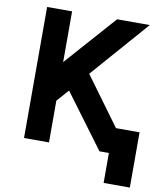

<svg xmlns="http://www.w3.org/2000/svg" viewBox="-93 -775 855 1010"><g transform="rotate(10 335.0 -270.0)"><path d="M76.3 0H209.7V-223L266.3 -287L479.3 0H642.7L355.3 -392.3L624.7 -700H450L209.7 -429V-700H76.3ZM529.7 160H669.7V-135H529.7Z"/></g></svg>

Font: Unageo Variable
Style: Regular
Weight: 300
Designer: Richard Sepsi
Foundry: Richard Sepsi
Version: Version 2.200